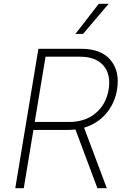

<svg xmlns="http://www.w3.org/2000/svg" viewBox="-20 -982 663 1002"><path d="M59.7 0 180.4 -727.3H404.5Q508.2 -727.3 557.2 -668.3Q606.2 -609.4 590.9 -514.6Q578.5 -441.1 533.2 -388.7Q487.9 -336.3 418.7 -315.7L537.3 0H488.3L373.6 -306.5Q354.8 -304 334.9 -304H154.5L104 0ZM161.2 -345.5H340.6Q424.4 -345.5 479.2 -391.5Q534.1 -437.5 546.9 -514.6Q559.7 -593 520.1 -639.6Q480.5 -686.1 396.3 -686.1H217.7ZM373.6 -805 495.4 -962H546.9L413.4 -805Z"/></svg>

Font: Inter UI Extra Light
Style: Italic
Weight: 200
Italic angle: -9.39999°
Designer: Rasmus Andersson
Foundry: rsms
Version: 3.2;8d6f07862